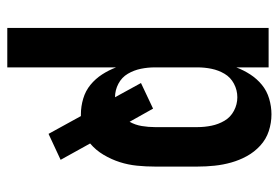

<svg xmlns="http://www.w3.org/2000/svg" viewBox="-142 -426 783 540"><g transform="rotate(90 250.0 -156.5)"><path d="M59 215V-520H170V-429Q178 -450 190 -468.5Q202 -487 219 -501Q236 -515 258 -521.5Q280 -528 302 -528Q326 -528 349 -520.5Q372 -513 390 -496.5Q408 -480 419.5 -459Q431 -438 437.5 -415Q444 -392 446.5 -368Q449 -344 449 -320V-200Q449 -175 446.5 -150Q444 -125 436.5 -101.5Q429 -78 416 -56Q403 -34 384 -18L430 65L357 99L307 8H302Q280 8 258 1.5Q236 -5 219 -19Q202 -33 190 -51.5Q178 -70 170 -91V215ZM254 -88 214 -161 286 -195 323 -129Q332 -145 335 -163.5Q338 -182 338 -200V-320Q338 -340 334 -359.5Q330 -379 320 -396Q310 -413 292 -422.5Q274 -432 254 -432Q234 -432 216 -422.5Q198 -413 188 -396Q178 -379 174 -359.5Q170 -340 170 -320V-200Q170 -180 174 -160.5Q178 -141 188 -124Q198 -107 216 -97.5Q234 -88 254 -88Z"/></g></svg>

Font: Iosevka Fixed
Style: Bold
Weight: 700
Monospace: yes
Designer: Belleve Invis
Foundry: Belleve Invis
Version: Version 32.3.0